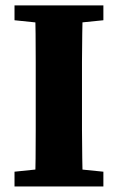

<svg xmlns="http://www.w3.org/2000/svg" viewBox="-20 -677 428 697"><path d="M32.7 0V-53.7L177.8 -68.7H207.3L355.3 -53.7V0ZM106.7 0Q108.7 -51 109.2 -102Q109.7 -153 109.7 -205.5Q109.7 -258 109.7 -310V-347Q109.7 -398.8 109.7 -450.7Q109.7 -502.5 109.2 -554.4Q108.7 -606.3 106.7 -657.3H280.6Q279.6 -607.3 278.6 -555.4Q277.6 -503.6 277.6 -451.8Q277.6 -400 277.6 -347V-310.7Q277.6 -259 277.6 -207Q277.6 -155 278.6 -103.5Q279.6 -52 280.6 0ZM32.7 -603.5V-657.3H355.3V-603.5L207.3 -588.5H177.8Z"/></svg>

Font: Source Serif 4 Variable
Style: Regular
Weight: 400
Designer: Frank Grießhammer
Foundry: Adobe
Version: Version 4.005;hotconv 1.1.0;makeotfexe 2.6.0